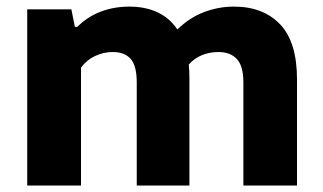

<svg xmlns="http://www.w3.org/2000/svg" viewBox="-20 -576 1002 596"><path d="M902 -329V0H735.5V-320Q735.5 -371 715.2 -392.8Q695 -414.5 658 -414.5Q630.5 -414.5 606.8 -404.8Q583 -395 566 -375.5Q568 -357.5 568 -332.5V0H404.5V-320Q404.5 -371.5 385.8 -393Q367 -414.5 330 -414.5Q301 -414.5 274.8 -402Q248.5 -389.5 231.5 -366V0H64.5V-547H201.5L212.5 -492.5H220Q250.5 -523.5 291.8 -539.5Q333 -555.5 382 -555.5Q430.5 -555.5 468.5 -538Q506.5 -520.5 530.5 -484.5Q568.5 -521.5 613.5 -538.5Q658.5 -555.5 706 -555.5Q797 -555.5 849.5 -500.5Q902 -445.5 902 -329Z"/></svg>

Font: Encode Sans Semi Expanded
Style: Bold
Weight: 700
Width: 6
Designer: Multiple Designers
Foundry: Impallari Type
Version: Version 2.000